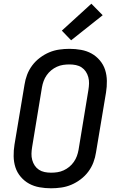

<svg xmlns="http://www.w3.org/2000/svg" viewBox="-20 -1006 640 1034"><path d="M255 8Q223 8 192.5 2.5Q162 -3 136.5 -17Q111 -31 91.5 -54Q72 -77 63 -105Q54 -133 53.5 -164.5Q53 -196 58 -227L112 -550Q116 -577 126 -603.5Q136 -630 153.5 -653.5Q171 -677 195 -695Q219 -713 245 -724Q271 -735 299 -739Q327 -743 354 -743Q386 -743 416.5 -737.5Q447 -732 472.5 -718Q498 -704 517.5 -681Q537 -658 546 -630Q555 -602 555.5 -570.5Q556 -539 551 -508L497 -185Q493 -158 483 -131.5Q473 -105 455.5 -81.5Q438 -58 414 -40Q390 -22 364 -11Q338 0 310 4Q282 8 255 8ZM255 -76Q272 -76 289 -78.5Q306 -81 322.5 -88.5Q339 -96 353 -107.5Q367 -119 377.5 -134Q388 -149 394 -165.5Q400 -182 403 -199L456 -521Q459 -539 459.5 -556.5Q460 -574 455.5 -590.5Q451 -607 442 -620.5Q433 -634 419.5 -643Q406 -652 389 -655.5Q372 -659 354 -659Q337 -659 320 -656.5Q303 -654 286.5 -646.5Q270 -639 256 -627.5Q242 -616 231.5 -601Q221 -586 215 -569.5Q209 -553 206 -536L153 -214Q150 -196 149.5 -178.5Q149 -161 153.5 -144.5Q158 -128 167 -114.5Q176 -101 189.5 -92Q203 -83 220 -79.5Q237 -76 255 -76ZM363 -789 313 -841 472 -986 533 -924Z"/></svg>

Font: Iosevka Medium Extended
Style: Italic
Weight: 500
Width: 7
Italic angle: -9°
Monospace: yes
Designer: Belleve Invis
Foundry: Belleve Invis
Version: Version 32.5.0; ttfautohint (v1.8.4)